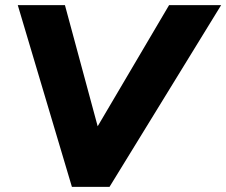

<svg xmlns="http://www.w3.org/2000/svg" viewBox="-20 -725 878 745"><path d="M259 0 49 -705H232L359 -235L636 -705H838L405 0Z"/></svg>

Font: Nunito Sans Black
Style: Italic
Weight: 900
Italic angle: -9°
Designer: Vernon Adams
Foundry: Vernon Adams
Version: Version 3.006; ttfautohint (v1.8.3)